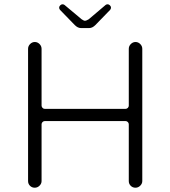

<svg xmlns="http://www.w3.org/2000/svg" viewBox="-20 -885 795 896"><path d="M189 -377Q189 -377 566 -377Q572 -377 576.5 -381.5Q581 -386 581 -392V-657Q581 -670 590.5 -679.5Q600 -689 612.5 -689Q625 -689 634.5 -679.5Q644 -670 644 -657V-40Q644 -28 634.5 -18.5Q625 -9 612 -9Q599 -9 590 -18Q581 -27 581 -40V-305Q581 -311 576.5 -315.5Q572 -320 566 -320Q566 -320 189 -320Q183 -320 178.5 -315.5Q174 -311 174 -305V-40Q174 -28 164.5 -18.5Q155 -9 142 -9Q129 -9 120 -18Q111 -27 111 -40V-657Q111 -670 120.5 -679.5Q130 -689 142.5 -689Q155 -689 164.5 -679.5Q174 -670 174 -657V-392Q174 -386 179 -381Q183 -377 189 -377ZM494 -839 425 -768Q411 -754 396 -754H358Q343 -754 329 -768L260 -839Q256 -844 256 -849.5Q256 -855 261 -860Q266 -865 271.5 -865Q277 -865 281 -862Q360 -795 361 -795Q371 -788 377 -788Q382 -788 394 -795Q394 -795 473 -862Q477 -865 482.5 -865Q488 -865 493 -860Q498 -855 498 -849.5Q498 -844 494 -839Z"/></svg>

Font: Kurewa Gothic CJK TC Regular
Style: Regular
Weight: 400
Designer: Max Yao
Foundry: Max-Everyday
Version: Version 1.071; ttfautohint (v1.8.3)